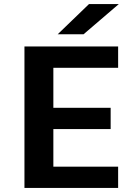

<svg xmlns="http://www.w3.org/2000/svg" viewBox="-20 -930 690 950"><path d="M101 0V-700H564.5V-594.5H244V-396.5H527.5V-291.5H244V-105.5H564.5V0ZM393.5 -760.5H265.5L420.5 -910H568Z"/></svg>

Font: Trispace SemiBold
Style: Regular
Weight: 600
Designer: Tyler Finck
Foundry: Etcetera Type Company
Version: Version 1.210; ttfautohint (v1.8.3)